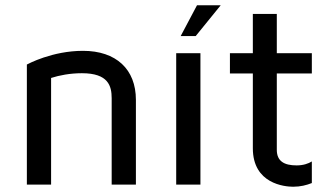

<svg xmlns="http://www.w3.org/2000/svg" viewBox="-20 -701 1243 729"><path d="M174 0V-405C205 -415 246 -423 291 -423C391 -423 404 -375 404 -328V0H496V-322C496 -438 421 -508 295 -508C178 -508 86 -458 82 -456V0Z M666 -564H723L818 -681H728ZM741 0V-499H649V0Z M1164 -422V-499H1031V-648H940V-499H853V-422H940V-138C940 -3 1061 8 1093 8C1121 8 1144 2 1164 -6V-88C1151 -80 1132 -73 1106 -73C1059 -73 1031 -89 1031 -132V-422Z"/></svg>

Font: Maven Pro
Style: Medium
Weight: 500
Designer: Joe Prince
Foundry: Joe Prince
Version: Version 1.003